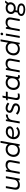

<svg xmlns="http://www.w3.org/2000/svg" viewBox="3097 -3857 967 7201"><g transform="rotate(-90 3580.5 -256.5)"><path d="M245 5C310 5 369 -17 418 -60C416 -38 416 -12 418 0H480L572 -520H498L444 -214C428 -122 358 -68 270 -68C145 -68 135 -142 147 -213L200 -520H126L73 -216C50 -83 90 5 245 5Z M660 0H735L787 -294C805 -393 880 -459 966 -459C1068 -459 1113 -413 1095 -314L1039 0H1114L1171 -318C1196 -456 1131 -531 987 -531C926 -531 868 -508 815 -453C815 -477 814 -502 811 -520H752Z M1716 0H1769L1897 -720H1823L1773 -438C1733 -494 1666 -528 1581 -528C1398 -528 1296 -374 1296 -227C1296 -90 1391 4 1541 4C1602 4 1663 -17 1713 -58C1713 -34 1714 -12 1716 0ZM1582 -454C1632 -454 1746 -431 1746 -292C1746 -188 1689 -69 1556 -69C1445 -69 1376 -131 1376 -233C1376 -341 1442 -454 1582 -454Z M2202 5C2285 5 2365 -27 2420 -88L2368 -132C2335 -95 2276 -68 2213 -68C2106 -68 2040 -136 2039 -229C2086 -222 2136 -217 2185 -217C2321 -217 2444 -268 2444 -372C2444 -467 2369 -523 2244 -523C2086 -523 1960 -393 1960 -220C1960 -92 2055 5 2202 5ZM2045 -289C2066 -383 2139 -450 2235 -450C2326 -450 2364 -417 2364 -366C2364 -310 2285 -280 2171 -280C2130 -280 2086 -284 2045 -289Z M2552 0H2626L2674 -279C2692 -384 2759 -445 2854 -445C2862 -445 2870 -444 2877 -442L2890 -520H2882C2813 -520 2751 -493 2703 -449C2704 -474 2703 -501 2700 -520H2642Z M3109 9C3218 9 3305 -53 3305 -157C3305 -245 3219 -276 3140 -302C3056 -331 3027 -354 3027 -387C3027 -431 3065 -456 3117 -456C3175 -456 3243 -431 3287 -389L3334 -447C3286 -496 3203 -529 3130 -529C3028 -529 2949 -467 2949 -370C2949 -289 3028 -260 3104 -235C3168 -214 3226 -192 3226 -142C3226 -90 3180 -62 3119 -62C3045 -62 2984 -90 2931 -142L2878 -90C2928 -29 3020 9 3109 9Z M3554 3C3590 3 3642 -3 3668 -10L3679 -76C3656 -72 3604 -68 3577 -68C3523 -68 3496 -94 3510 -172L3559 -450H3734L3746 -520H3571L3594 -650L3518 -640L3497 -519C3474 -517 3447 -511 3425 -504L3415 -450H3485L3434 -159C3414 -42 3465 3 3554 3Z M4301 5C4321 5 4337 4 4357 1L4368 -65C4355 -62 4342 -61 4328 -61C4296 -61 4288 -80 4296 -127L4366 -520H4305C4292 -495 4281 -466 4274 -439C4233 -494 4167 -528 4082 -528C3905 -528 3807 -374 3807 -227C3807 -90 3898 4 4042 4C4104 4 4168 -18 4218 -61C4225 -19 4253 5 4301 5ZM4083 -454C4133 -454 4247 -431 4247 -292C4247 -188 4190 -69 4057 -69C3952 -69 3887 -131 3887 -233C3887 -341 3950 -454 4083 -454Z M4467 0H4542L4594 -294C4612 -393 4687 -459 4773 -459C4875 -459 4920 -413 4902 -314L4846 0H4921L4978 -318C5003 -456 4938 -531 4794 -531C4733 -531 4675 -508 4622 -453C4622 -477 4621 -502 4618 -520H4559Z M5523 0H5576L5704 -720H5630L5580 -438C5540 -494 5473 -528 5388 -528C5205 -528 5103 -374 5103 -227C5103 -90 5198 4 5348 4C5409 4 5470 -17 5520 -58C5520 -34 5521 -12 5523 0ZM5389 -454C5439 -454 5553 -431 5553 -292C5553 -188 5496 -69 5363 -69C5252 -69 5183 -131 5183 -233C5183 -341 5249 -454 5389 -454Z M5758 0H5832L5922 -520H5848ZM5903 -621C5931 -621 5957 -643 5957 -675C5957 -700 5938 -720 5913 -720C5884 -720 5858 -697 5858 -666C5858 -641 5877 -621 5903 -621Z M6011 0H6086L6138 -294C6156 -393 6231 -459 6317 -459C6419 -459 6464 -413 6446 -314L6390 0H6465L6522 -318C6547 -456 6482 -531 6338 -531C6277 -531 6219 -508 6166 -453C6166 -477 6165 -502 6162 -520H6103Z M6871 -149C7014 -149 7096 -247 7096 -352C7096 -381 7089 -408 7076 -431L7161 -548H7082C7069 -536 7048 -507 7031 -482C6992 -511 6940 -527 6880 -527C6737 -527 6655 -429 6655 -324C6655 -265 6683 -218 6729 -187L6711 -81C6634 -60 6581 -12 6581 61C6581 173 6725 207 6831 207C6955 207 7053 154 7053 54C7053 -58 6909 -92 6803 -92H6784L6796 -158C6819 -152 6844 -149 6871 -149ZM6837 141C6746 141 6656 123 6656 54C6656 -1 6713 -26 6797 -26C6888 -26 6978 -8 6978 61C6978 116 6921 141 6837 141ZM6876 -219C6789 -219 6733 -262 6733 -328C6733 -407 6792 -456 6876 -456C6963 -456 7019 -413 7019 -347C7019 -268 6960 -219 6876 -219Z"/></g></svg>

Font: Fixel Display
Style: Italic
Weight: 400
Italic angle: -10°
Designer: AlfaBravo + MacPaw
Foundry: Kyrylo Tkachov, Marchela Mozhyna, Serhii Makarenko, Maria Weinstein, Zakhar Kryvoshyya
Version: Version 1.210;Glyphs 3.2 (3217)